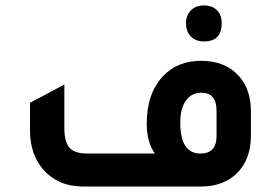

<svg xmlns="http://www.w3.org/2000/svg" viewBox="-20 -684 1020 704"><path d="M728 -532Q698 -532 680 -550Q662 -568 662 -599Q662 -628 680 -646Q698 -664 728 -664Q758 -664 775.5 -646.5Q793 -629 793 -599Q793 -532 728 -532ZM286 0Q192 0 137 -64Q90 -120 90 -206V-307L216 -374V-214Q216 -163 235 -142Q254 -121 300 -121H548Q518 -163 518 -231Q518 -341 578 -405Q631 -461 718 -461Q807 -461 857 -404Q900 -355 900 -276V-186Q900 -100 849 -49Q799 0 716 0ZM774 -278Q774 -344 718 -344Q682 -344 661.5 -315Q641 -286 641 -235Q641 -121 715 -121Q774 -121 774 -186Z"/></svg>

Font: Space Grotesk
Style: Bold
Weight: 700
Designer: Florian Karsten
Foundry: Florian Karsten
Version: Version 2.000